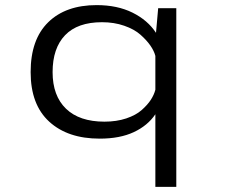

<svg xmlns="http://www.w3.org/2000/svg" viewBox="-20 -532 890 752"><path d="M358.5 -512Q439.5 -512 499 -482.5Q558.5 -453 591 -403.5L599.5 -500H670.5V200H588.5V-84.5Q558.5 -40 504 -14.5Q449.5 11 370.5 11Q245.5 11 172.8 -55.5Q100 -122 100 -249.5Q100 -377.5 168.8 -444.8Q237.5 -512 358.5 -512ZM186 -249.5Q186 -157 238.5 -106.2Q291 -55.5 389 -55.5Q436.5 -55.5 474.5 -68.2Q512.5 -81 535.2 -101.2Q558 -121.5 570.8 -141.2Q583.5 -161 588.5 -180.5V-313Q583.5 -332.5 569 -353.5Q554.5 -374.5 530.2 -396Q506 -417.5 466.5 -431.2Q427 -445 379.5 -445Q283.5 -445 234.8 -394Q186 -343 186 -249.5Z"/></svg>

Font: League Mono Wide Light
Style: Regular
Weight: 300
Width: 8
Designer: Tyler Finck
Foundry: The League of Moveable Type / Tyler Finck
Version: Version 2.210